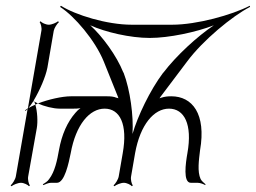

<svg xmlns="http://www.w3.org/2000/svg" viewBox="-20 -636 890 668"><path d="M17 9 20 12C26 7 42 0 53 0C63 0 77 7 81 12L84 9C80 4 76 -11 78 -22L108 -190C112 -213 110 -248 103 -272C94 -268 86 -264 79 -260C85 -267 90 -275 96 -284C97 -283 98 -284 99 -283C98 -284 98 -285 97 -286C118 -321 139 -369 145 -401L167 -529C169 -539 179 -554 185 -559L182 -562C176 -557 160 -550 150 -550C139 -550 125 -557 121 -562L118 -559C122 -554 126 -539 124 -529L77 -259C74 -257 69 -254 67 -252L69 -250L76 -257L35 -22C33 -11 23 4 17 9ZM294 -548C347 -524 433 -504 501 -504C568 -504 662 -524 724 -548C667 -510 593 -442 549 -384L547 -382C502 -322 459 -232 441 -170C445 -232 433 -323 410 -383L409 -384C386 -442 336 -510 294 -548ZM99 -283C100 -280 102 -276 103 -272C106 -273 109 -275 112 -276C107 -278 103 -281 99 -283ZM112 -276C134 -266 165 -258 188 -258H235C242 -258 252 -258 260 -260C253 -255 247 -249 242 -243C215 -212 195 -169 185 -113C179 -79 171 -39 151 -13C146 -5 136 1 129 5L131 8C138 5 149 0 157 0H178C205 0 219 -69 226 -103C244 -203 292 -258 344 -258C397 -258 425 -204 407 -103L393 -22C391 -11 381 4 375 9L378 12C384 7 400 0 411 0C421 0 435 7 439 12L442 9C438 4 434 -11 436 -22L450 -103C468 -203 516 -258 568 -258C621 -258 650 -204 632 -103C626 -69 616 0 644 0H668C677 0 689 5 694 8L695 5C691 1 682 -5 678 -13C666 -39 672 -79 676 -113C698 -240 649 -301 576 -301C564 -301 553 -300 541 -296C540 -296 537 -295 535 -294L539 -300L631 -422C686 -496 788 -580 850 -612L849 -616C787 -584 665 -550 579 -550H438C352 -550 242 -584 192 -616L189 -612C239 -580 311 -496 341 -422L390 -300L392 -294C390 -295 387 -296 385 -296C376 -300 365 -301 352 -301H227C196 -301 148 -290 112 -276Z"/></svg>

Font: Armata Saber
Style: RgIta
Weight: 400
Designer: Jasper
Foundry: Cannot Into Space Fonts
Version: Version 0.970